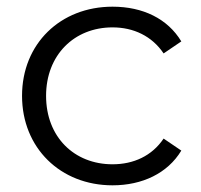

<svg xmlns="http://www.w3.org/2000/svg" viewBox="-20 -550 603 575"><path d="M317 5C406 5 482 -31 523 -99L470 -135C435 -83 380 -58 317 -58C202 -58 118 -140 118 -263C118 -385 202 -468 317 -468C380 -468 435 -442 470 -390L523 -426C482 -494 408 -530 317 -530C161 -530 46 -419 46 -263C46 -107 161 5 317 5Z"/></svg>

Font: Malon Grotesk
Style: Regular
Weight: 400
Designer: Julieta Ulanovsky
Foundry: Julieta Ulanovsky
Version: Version 7.200